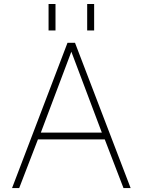

<svg xmlns="http://www.w3.org/2000/svg" viewBox="-20 -949 713 971"><path d="M509.8 -244.1H171.9L77.1 2H41L321.3 -732.4H359.4L640.6 2H604.5ZM225.6 -794.9V-928.7H260.7V-794.9ZM420.9 -794.9V-928.7H456.1V-794.9ZM340.8 -687.5 186.5 -278.3H495.1Z"/></svg>

Font: Gen Shin Gothic ExtraLight
Style: Regular
Weight: 100
Designer: [Source Han Sans]
Ryoko NISHIZUKA  (kana & ideographs); Paul D. Hunt (Latin, Greek & Cyrillic); Wenlong ZHANG  (bopomofo
Version: Version 1.002.20150607